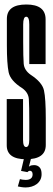

<svg xmlns="http://www.w3.org/2000/svg" viewBox="-20 -699 236 849"><path d="M93.6 129.9Q84.6 129.9 74.9 128.4Q65.2 127 58.9 125.4L68.1 93.1Q71.9 94.2 78.9 95.4Q86 96.6 93.5 96.6Q108.2 96.6 116.2 90.5Q124.2 84.4 124.2 72Q124.2 63.8 120.7 59.9Q117.1 56.1 112.8 56.1Q109.6 56.1 106.6 57.6Q103.7 59.1 101.6 62.1L101.1 45.4Q104.7 39.6 111.6 35.3Q118.6 31.1 130.5 31.1Q145.7 31.1 154.8 40.8Q163.9 50.4 163.9 70.9Q163.9 85.5 158.1 96.5Q152.3 107.5 142.5 114.9Q132.6 122.3 119.9 126.1Q107.2 129.9 93.6 129.9ZM101.6 62.1 73.1 56.8 86.4 0H117.6ZM95.4 5.2Q9.8 5.2 9.8 -56.6Q9.8 -118.4 9.8 -260.9H81.9Q81.9 -113.1 81.9 -81Q81.9 -48.9 95.3 -48.9Q109.5 -48.9 109.5 -81Q109.5 -113.1 109.5 -160.5Q109.5 -230.6 107.6 -260.1Q105.8 -289.6 78.4 -309.1Q25.8 -342 18.1 -379.9Q10.4 -417.9 10.4 -498.2Q10.4 -551.8 10.4 -615.4Q10.4 -679.1 96.4 -679.1Q181.6 -679.1 181.6 -613.6Q181.6 -548.1 181.6 -415.6H109.5Q109.5 -556.4 109.5 -590.7Q109.5 -625 96 -625Q82.5 -625 82.5 -590.7Q82.5 -556.4 82.5 -513.6Q82.5 -446.8 84.8 -417.6Q87 -388.5 116 -368.1Q166.6 -335.1 174.5 -299.2Q182.4 -263.2 182.4 -176.6Q182.4 -120.6 182.4 -57.7Q182.4 5.2 95.4 5.2Z"/></svg>

Font: Anybody UltraCondensed Thin
Style: Regular
Weight: 100
Width: 1
Designer: Tyler Finck
Foundry: Etcetera Type Company
Version: Version 1.110